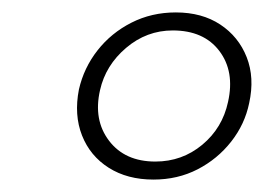

<svg xmlns="http://www.w3.org/2000/svg" viewBox="-20 -682 425 309"><path d="M227 -393Q185 -393 155 -412Q125 -431 112 -464Q99 -497 107 -538Q115 -573 137 -601Q159 -629 191.5 -645.5Q224 -662 263 -662Q305 -662 334.5 -642.5Q364 -623 377 -590Q390 -557 381 -516Q374 -482 352 -454Q330 -426 298 -409.5Q266 -393 227 -393ZM230 -422Q273 -422 305.5 -449Q338 -476 347 -518Q358 -567 333 -600Q308 -633 258 -633Q216 -633 183 -605Q150 -577 141 -537Q130 -489 155.5 -455.5Q181 -422 230 -422Z"/></svg>

Font: Ysabeau Office ExtraLight
Style: Italic
Weight: 250
Italic angle: -12°
Designer: Christian Thalmann (Catharsis Fonts)
Version: Version 2.001;gftools[0.9.30]; featfreeze: tnum,lnum,ss02